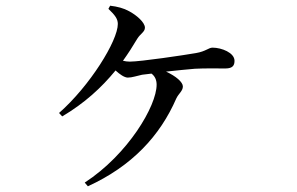

<svg xmlns="http://www.w3.org/2000/svg" viewBox="-20 -598 1040 673"><path d="M288 55C443 -16 541 -122 598 -253C606 -270 621 -279 621 -295C621 -310 597 -331 562 -347C599 -351 638 -355 663 -357C699 -359 743 -358 770 -358C797 -358 802 -370 802 -385C802 -413 757 -431 725 -431C711 -431 702 -418 667 -412C627 -405 473 -382 435 -382C427 -382 419 -383 411 -385C429 -410 445 -435 461 -462C472 -480 488 -486 488 -501C488 -520 457 -546 432 -559C414 -569 392 -575 366 -578L360 -567C383 -545 393 -532 393 -514C393 -455 295 -297 187 -202L198 -190C276 -236 336 -291 385 -351C399 -338 416 -326 428 -326C443 -326 459 -332 478 -336L511 -340C523 -331 529 -318 529 -301C529 -227 429 -57 277 42Z"/></svg>

Font: Noto Serif JP Medium
Style: Regular
Weight: 500
Designer: Ryoko NISHIZUKA 西塚涼子 (kana & ideographs); Frank Grießhammer (Latin, Greek & Cyrillic); Wenlong ZHANG 张文龙 (bopomofo); San
Foundry: Adobe
Version: Version 2.001;hotconv 1.1.0;makeotfexe 2.6.0